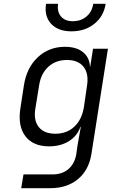

<svg xmlns="http://www.w3.org/2000/svg" viewBox="-20 -805 640 1005"><path d="M91 180 103 108H255Q305 108 337.5 80.5Q370 53 379 4L386 -45L403 -141H401Q384 -93 340.5 -66Q297 -39 237 -39Q153 -39 112.5 -92.5Q72 -146 87 -240L105 -357Q119 -450 177.5 -505Q236 -560 320 -560Q380 -560 414.5 -532Q449 -504 451 -455H452L467 -550H545L458 4Q444 87 387 133.5Q330 180 243 180ZM270 -105Q329 -105 368.5 -141.5Q408 -178 419 -243L435 -353Q446 -418 418 -454.5Q390 -491 331 -491Q272 -491 233.5 -456Q195 -421 185 -360L165 -236Q155 -175 183 -140Q211 -105 270 -105ZM354 -641Q284 -641 247.5 -680.5Q211 -720 221 -785H284Q278 -744 299 -719Q320 -694 361 -694Q404 -694 433 -719Q462 -744 468 -785H533Q523 -720 474 -680.5Q425 -641 354 -641Z"/></svg>

Font: JetBrains Mono NL Light
Style: Italic
Weight: 300
Italic angle: -9°
Designer: Philipp Nurullin, Konstantin Bulenkov
Foundry: JetBrains
Version: Version 2.304; ttfautohint (v1.8.4.7-5d5b)